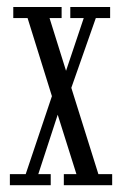

<svg xmlns="http://www.w3.org/2000/svg" viewBox="-20 -544 358 564"><path d="M9 0V-32.5H55.5L132.5 -261.5L61 -491H19V-523.5H161V-491H125.5L174 -336L226 -491H186.5V-523.5H303.5V-491H261.5L189.5 -286L269 -32.5H309.5V0H167.5V-32.5H204.5L149.5 -207L92.5 -32.5H129V0Z"/></svg>

Font: Imbue 10pt Light
Style: Regular
Weight: 300
Designer: Tyler Finck
Foundry: Etcetera Type Company
Version: Version 1.102; ttfautohint (v1.8.3)